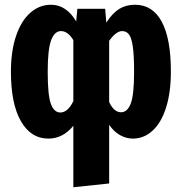

<svg xmlns="http://www.w3.org/2000/svg" viewBox="-20 -568 766 809"><path d="M700 -267Q700 -178 679.5 -114Q659 -50 622.5 -17Q586 16 540 16Q512 16 486 1.5Q460 -13 440 -42V205L289 221V-38Q245 16 184 16Q110 16 68 -57.5Q26 -131 26 -266Q26 -352 47.5 -416Q69 -480 107.5 -514Q146 -548 195 -548Q259 -548 301 -478L306 -531H423L428 -473Q454 -513 482.5 -530.5Q511 -548 549 -548Q623 -548 661.5 -476.5Q700 -405 700 -267ZM289 -142V-399Q266 -437 237 -437Q210 -437 195.5 -398.5Q181 -360 181 -266Q181 -166 194.5 -130Q208 -94 234 -94Q266 -94 289 -142ZM545 -265Q545 -335 539.5 -372.5Q534 -410 523 -423.5Q512 -437 495 -437Q469 -437 440 -396V-138Q460 -95 490 -95Q517 -95 531 -132Q545 -169 545 -265Z"/></svg>

Font: Fira Sans Extra Condensed
Style: Bold
Weight: 700
Width: 1
Designer: Carrois Corporate & Edenspiekermann AG
Foundry: Carrois Corporate GbR & Edenspiekermann AG
Version: Version 4.203